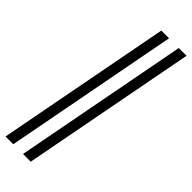

<svg xmlns="http://www.w3.org/2000/svg" viewBox="-316 -754 986 986"><g transform="rotate(45 177.0 -260.5)"><path d="M-4.9 214.8 176.3 -735.8H232.4L51.3 214.8ZM122.1 214.8 303.2 -735.8H359.4L178.2 214.8Z"/></g></svg>

Font: Charis SIL Phon
Style: Italic
Weight: 400
Italic angle: -11°
Foundry: SIL International
Version: Version 5.000